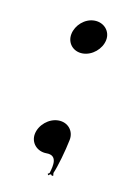

<svg xmlns="http://www.w3.org/2000/svg" viewBox="-52 -337 259 413"><g transform="rotate(10 77.5 -130.5)"><path d="M78 -266C74 -246 88 -229 109 -229C130 -229 150 -246 154 -266C158 -286 143 -303 122 -303C101 -303 82 -286 78 -266ZM38 -41C34 -21 49 -4 70 -4C95 -4 89 20 84 36C84 37 81 38 80 39L82 42C83 41 85 39 87 39C88 39 89 41 90 42L93 40C92 39 92 37 92 35C99 19 109 -16 114 -41C118 -61 104 -78 83 -78C62 -78 42 -61 38 -41Z"/></g></svg>

Font: Armata Saber
Style: RgIta
Weight: 400
Designer: Jasper
Foundry: Cannot Into Space Fonts
Version: Version 0.970